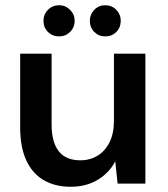

<svg xmlns="http://www.w3.org/2000/svg" viewBox="-20 -701 641 733"><path d="M250 12Q190 12 146.5 -13.5Q103 -39 80 -89.5Q57 -140 57 -214V-496H177V-226Q177 -159 204 -124Q231 -89 287 -89Q324 -89 353 -107Q382 -125 398.5 -158.5Q415 -192 415 -240V-496H535V0H429L420 -85Q397 -41 353 -14.5Q309 12 250 12ZM206 -562Q180 -562 163 -579Q146 -596 146 -622Q146 -646 163 -663.5Q180 -681 206 -681Q230 -681 247.5 -663.5Q265 -646 265 -622Q265 -596 247.5 -579Q230 -562 206 -562ZM382 -562Q357 -562 340 -579Q323 -596 323 -622Q323 -646 340 -663.5Q357 -681 382 -681Q407 -681 424 -663.5Q441 -646 441 -622Q441 -596 424 -579Q407 -562 382 -562Z"/></svg>

Font: DM Sans 24pt SemiBold
Style: Regular
Weight: 600
Designer: Colophon Foundry, Jonny Pinhorn
Foundry: Colophon Foundry
Version: Version 4.004;gftools[0.9.30]